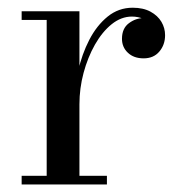

<svg xmlns="http://www.w3.org/2000/svg" viewBox="-20 -490 486 510"><path d="M177.5 -213Q177.5 -256.5 187.5 -301.2Q197.5 -346 217.2 -384.2Q237 -422.5 266 -446Q295 -469.5 332.5 -469.5Q360.5 -469.5 379.8 -459Q399 -448.5 408.8 -432Q418.5 -415.5 418.5 -396.5Q418.5 -371 403.2 -353Q388 -335 361.5 -335Q335.5 -335 319.8 -349.8Q304 -364.5 304 -387Q304 -414.5 322.2 -428.2Q340.5 -442 362 -442Q377 -442 389.8 -436.2Q402.5 -430.5 410 -420Q417.5 -409.5 417.5 -396.5H394.5Q394.5 -410.5 385.5 -421.8Q376.5 -433 361.8 -439.5Q347 -446 330.5 -446Q302 -446 276.8 -425.8Q251.5 -405.5 232.2 -371.5Q213 -337.5 202 -296.5Q191 -255.5 191 -213ZM191 -460V-23H264V0H37.5V-23H104V-437H37.5V-460Z"/></svg>

Font: BodoniModa 10 Custom
Style: Regular
Weight: 400
Designer: Owen Earl
Foundry: indestructible type
Version: Version 2.005